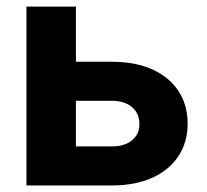

<svg xmlns="http://www.w3.org/2000/svg" viewBox="-20 -566 631 586"><path d="M157.6 -377.5H320.9Q393.7 -377.5 445.5 -353.9Q497.4 -330.2 525 -287.7Q552.7 -245.2 552.7 -188.1Q552.7 -132.5 525 -90.1Q497.4 -47.7 445.5 -23.8Q393.7 0 320.9 0H60.7V-545.9H211.7V-119.1H320.9Q359.7 -119.1 382.6 -137.5Q405.5 -155.9 405.5 -187.1Q405.5 -220 382.6 -239.2Q359.7 -258.4 320.9 -258.4H157.6Z"/></svg>

Font: GitLab Sans
Style: Regular
Weight: 400
Designer: Rasmus Andersson
Foundry: Modifications by GitLab B.V., manufactured by rsms
Version: Version 4.000;git-c8fb6b7